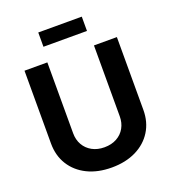

<svg xmlns="http://www.w3.org/2000/svg" viewBox="-162 -1040 1051 1172"><g transform="rotate(-20 363.0 -454.0)"><path d="M362.8 10.3Q272.5 10.3 205.1 -22.9Q137.7 -56.2 100.3 -116Q63 -175.8 63 -254.9V-727.5H211.4V-267.1Q211.4 -224.6 230.2 -191.7Q249 -158.7 283.2 -139.9Q317.4 -121.1 362.8 -121.1Q408.7 -121.1 442.9 -139.9Q477.1 -158.7 495.6 -191.7Q514.2 -224.6 514.2 -267.1V-727.5H663.1V-254.9Q663.1 -175.8 625.7 -116Q588.4 -56.2 520.8 -22.9Q453.1 10.3 362.8 10.3ZM504.4 -918V-825.2H221.7V-918Z"/></g></svg>

Font: Inter 18pt
Style: Bold
Weight: 700
Designer: Rasmus Andersson
Foundry: rsms
Version: Version 4.001;git-66647c0bb